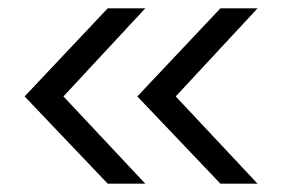

<svg xmlns="http://www.w3.org/2000/svg" viewBox="-20 -547 676 460"><path d="M328 -107H238L39 -316L238 -527H328L132 -316ZM597 -107H508L309 -316L508 -527H597L401 -316Z"/></svg>

Font: Be Vietnam
Style: Regular
Weight: 400
Designer: Gabriel Lam
Foundry: TypeRant
Version: Version 4.000